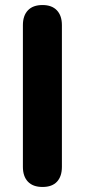

<svg xmlns="http://www.w3.org/2000/svg" viewBox="-20 -734 337 763"><path d="M149 9Q111 9 91 -12Q71 -33 71 -71V-634Q71 -672 91 -693Q111 -714 149 -714Q186 -714 206 -693Q226 -672 226 -634V-71Q226 -33 206.5 -12Q187 9 149 9Z"/></svg>

Font: Nunito ExtraLight ExtraBold
Style: Regular
Weight: 800
Version: Version 3.602